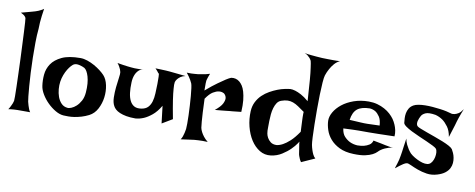

<svg xmlns="http://www.w3.org/2000/svg" viewBox="-67 -1072 3507 1419"><g transform="rotate(10 1686.5 -362.5)"><path d="M37.1 27.3Q46.9 12.7 52.7 0Q58.6 -12.7 62.5 -21.5Q66.4 -32.2 68.4 -41Q69.3 -46.9 69.3 -75.2Q69.3 -103.5 67.9 -146.5Q66.4 -189.5 64.9 -243.2Q63.5 -296.9 61 -352.5Q58.6 -408.2 56.2 -460.9Q53.7 -513.7 51.8 -556.2Q49.8 -598.6 47.9 -626Q45.9 -653.3 44.9 -657.2Q43 -663.1 38.1 -668.9Q28.3 -680.7 4.9 -691.4Q54.7 -704.1 81.1 -711.9Q96.7 -715.8 108.4 -719.7Q119.1 -723.6 129.9 -727.5Q138.7 -731.4 149.4 -736.8Q160.2 -742.2 168.9 -749Q164.1 -720.7 161.1 -694.3Q158.2 -668 156.2 -645.5Q154.3 -620.1 154.3 -596.7Q149.4 -548.8 148.9 -492.7Q148.4 -436.5 149.4 -378.9Q150.4 -321.3 153.3 -266.6Q156.2 -211.9 159.7 -167.5Q163.1 -123 166.5 -92.3Q169.9 -61.5 171.9 -52.7Q175.8 -38.1 179.7 -24.4Q183.6 -12.7 188.5 0.5Q193.4 13.7 200.2 21.5H105.5Q92.8 21.5 81.1 22.5Q70.3 23.4 58.6 24.4Q46.9 25.4 37.1 27.3Z M497.1 -437.5Q522.5 -437.5 549.8 -428.2Q577.1 -418.9 602.5 -404.8Q627.9 -390.6 648.9 -374.5Q669.9 -358.4 683.6 -343.8Q708 -317.4 717.3 -272.9Q726.6 -228.5 720.7 -182.1Q714.8 -135.7 693.4 -94.7Q671.9 -53.7 633.8 -34.2Q606.4 -20.5 580.1 -12.7Q553.7 -4.9 529.3 -1Q504.9 2.9 483.4 2.9Q461.9 2.9 446.3 2Q417 0 385.3 -18.6Q353.5 -37.1 325.7 -64.5Q297.9 -91.8 278.3 -124.5Q258.8 -157.2 254.9 -186.5Q249 -226.6 252.9 -270.5Q256.8 -314.5 281.7 -351.6Q306.6 -388.7 357.9 -413.1Q409.2 -437.5 497.1 -437.5ZM464.8 -58.6Q475.6 -56.6 494.1 -64Q512.7 -71.3 530.8 -87.9Q548.8 -104.5 563 -130.4Q577.1 -156.2 580.1 -193.4Q583 -229.5 580.6 -259.8Q578.1 -290 571.3 -313Q564.5 -335.9 555.7 -350.6Q546.9 -365.2 537.1 -371.1Q520.5 -379.9 497.1 -385.3Q473.6 -390.6 457 -382.8Q449.2 -378.9 437.5 -366.2Q425.8 -353.5 414.1 -334.5Q402.3 -315.4 393.1 -291Q383.8 -266.6 379.9 -240.2Q376 -213.9 378.4 -183.6Q380.9 -153.3 390.6 -126.5Q400.4 -99.6 418.5 -80.6Q436.5 -61.5 464.8 -58.6Z M772.5 -449.2Q797.9 -444.3 816.9 -441.9Q835.9 -439.5 849.6 -437.5Q865.2 -435.5 877 -434.6Q888.7 -433.6 904.3 -432.6Q930.7 -431.6 978.5 -432.6Q950.2 -434.6 934.1 -418.5Q918 -402.3 910.2 -381.8Q900.4 -357.4 899.4 -325.2Q897.5 -282.2 901.9 -247.6Q906.2 -212.9 918.5 -189Q930.7 -165 951.2 -153.8Q971.7 -142.6 1003.9 -147.5Q1036.1 -152.3 1053.2 -170.4Q1070.3 -188.5 1078.1 -215.3Q1085.9 -242.2 1087.4 -276.4Q1088.9 -310.5 1089.8 -347.7Q1089.8 -384.8 1089.4 -400.9Q1088.9 -417 1087.9 -421.9Q1086.9 -426.8 1085 -426.3Q1083 -425.8 1080.1 -430.7Q1078.1 -434.6 1074.2 -438.5Q1071.3 -442.4 1066.4 -447.8Q1061.5 -453.1 1055.7 -459Q1081.1 -458 1101.1 -457.5Q1121.1 -457 1134.8 -456.1Q1150.4 -455.1 1162.1 -454.1Q1172.9 -453.1 1190.4 -451.2Q1205.1 -449.2 1228.5 -447.3Q1252 -445.3 1284.2 -441.4Q1261.7 -436.5 1248 -426.8Q1234.4 -417 1226.6 -407.2Q1217.8 -396.5 1213.9 -383.8Q1210.9 -367.2 1213.9 -333Q1215.8 -302.7 1223.6 -250Q1231.4 -197.3 1248 -111.3L1170.9 -65.4L1155.3 -195.3Q1127 -147.5 1095.2 -121.6Q1063.5 -95.7 1036.1 -84Q1003.9 -70.3 973.6 -68.4Q933.6 -68.4 904.8 -73.7Q876 -79.1 855.5 -87.9Q835 -96.7 822.8 -107.9Q810.5 -119.1 804.7 -130.9Q791 -155.3 790 -193.8Q789.1 -232.4 793 -271Q796.9 -309.6 801.8 -341.8Q806.6 -374 804.7 -385.7Q802.7 -394.5 798.8 -405.3Q794.9 -414.1 789.1 -425.3Q783.2 -436.5 772.5 -449.2Z M1289.1 -467.8Q1307.6 -466.8 1322.8 -467.3Q1337.9 -467.8 1348.6 -468.8Q1361.3 -469.7 1371.1 -470.7Q1385.7 -472.7 1401.4 -475.6Q1415 -477.5 1430.2 -481Q1445.3 -484.4 1460 -489.3Q1454.1 -474.6 1450.2 -463.9Q1446.3 -453.1 1444.3 -445.3Q1441.4 -436.5 1441.4 -430.7Q1440.4 -423.8 1440.4 -414.1Q1439.5 -397.5 1440.4 -360.4Q1491.2 -404.3 1525.9 -428.7Q1560.5 -453.1 1581.1 -466.8Q1605.5 -482.4 1619.1 -487.3Q1655.3 -493.2 1682.6 -470.7Q1694.3 -460.9 1705.1 -444.8Q1715.8 -428.7 1723.6 -402.3Q1731.4 -376 1735.4 -339.4Q1739.3 -302.7 1736.3 -252Q1715.8 -250 1699.7 -248Q1683.6 -246.1 1672.9 -245.1Q1660.2 -243.2 1649.4 -243.2L1623 -240.2Q1609.4 -238.3 1589.4 -236.8Q1569.3 -235.4 1541 -232.4Q1582 -265.6 1594.2 -290.5Q1606.4 -315.4 1604.5 -332Q1602.5 -350.6 1586.9 -364.3Q1568.4 -375 1546.9 -372.1Q1528.3 -370.1 1503.9 -355.5Q1479.5 -340.8 1452.1 -300.8Q1454.1 -238.3 1456.5 -197.3Q1459 -156.2 1460.9 -130.9Q1463.9 -101.6 1465.8 -85Q1468.8 -70.3 1477.5 -53.7Q1484.4 -40 1497.1 -23.4Q1509.8 -6.8 1530.3 9.8Q1487.3 7.8 1460 9.8Q1443.4 10.7 1430.7 11.7Q1417 13.7 1401.4 15.6Q1387.7 17.6 1369.6 20Q1351.6 22.5 1330.1 25.4Q1337.9 14.6 1342.8 0.5Q1347.7 -13.7 1350.6 -26.4Q1354.5 -41 1356.4 -56.6Q1357.4 -70.3 1357.9 -97.7Q1358.4 -125 1356.9 -159.7Q1355.5 -194.3 1353.5 -231.9Q1351.6 -269.5 1348.6 -302.7Q1345.7 -335.9 1342.3 -360.8Q1338.9 -385.7 1335 -395.5Q1330.1 -407.2 1323.2 -418.9Q1317.4 -429.7 1308.6 -441.9Q1299.8 -454.1 1289.1 -467.8Z M2256.8 -748Q2275.4 -747.1 2296.9 -747.1Q2315.4 -747.1 2339.4 -746.6Q2363.3 -746.1 2389.6 -748Q2366.2 -737.3 2348.6 -716.8Q2331.1 -696.3 2320.3 -675.8Q2306.6 -651.4 2297.9 -625Q2293 -609.4 2290 -569.8Q2287.1 -530.3 2285.6 -477.5Q2284.2 -424.8 2284.2 -366.2Q2284.2 -307.6 2285.2 -254.4Q2286.1 -201.2 2288.1 -160.2Q2290 -119.1 2293 -102.5Q2296.9 -83 2302.7 -65.4Q2307.6 -49.8 2315.4 -33.7Q2323.2 -17.6 2335 -7.8L2235.4 37.1Q2227.5 26.4 2222.7 15.1Q2217.8 3.9 2214.8 -4.9Q2210.9 -15.6 2210 -24.4Q2208 -36.1 2206.1 -50.3Q2204.1 -64.5 2201.7 -77.6Q2199.2 -90.8 2198.2 -99.6Q2197.3 -108.4 2198.2 -110.4Q2199.2 -112.3 2186.5 -93.3Q2173.8 -74.2 2148.9 -49.3Q2124 -24.4 2087.9 -1.5Q2051.8 21.5 2006.8 27.3Q1960.9 33.2 1922.4 9.8Q1883.8 -13.7 1856.4 -56.2Q1829.1 -98.6 1814.9 -154.8Q1800.8 -210.9 1803.7 -269.5Q1805.7 -308.6 1821.3 -339.4Q1836.9 -370.1 1860.8 -393.1Q1884.8 -416 1913.6 -432.1Q1942.4 -448.2 1970.2 -459Q1998 -469.7 2022.5 -474.6Q2046.9 -479.5 2061.5 -481.4Q2079.1 -482.4 2101.6 -475.6Q2121.1 -469.7 2147 -456.1Q2172.9 -442.4 2205.1 -415Q2199.2 -512.7 2194.3 -571.8Q2189.5 -630.9 2184.6 -662.1Q2179.7 -699.2 2175.8 -712.9Q2170.9 -722.7 2163.1 -732.4Q2156.2 -740.2 2146 -748.5Q2135.7 -756.8 2122.1 -761.7Q2147.5 -756.8 2170.9 -754.9Q2194.3 -752.9 2213.9 -751Q2236.3 -749 2256.8 -748ZM2011.7 -383.8Q1993.2 -377 1981.9 -360.4Q1970.7 -343.8 1963.9 -320.8Q1957 -297.9 1954.6 -272Q1952.1 -246.1 1951.7 -222.2Q1951.2 -198.2 1951.2 -178.7Q1951.2 -159.2 1951.2 -149.4Q1951.2 -143.6 1953.6 -128.4Q1956.1 -113.3 1964.8 -97.2Q1973.6 -81.1 1989.7 -68.4Q2005.9 -55.7 2033.2 -55.7Q2055.7 -57.6 2081.1 -71.3Q2103.5 -83 2132.3 -108.9Q2161.1 -134.8 2194.3 -183.6Q2192.4 -214.8 2191.9 -235.4Q2191.4 -255.9 2190.4 -268.6Q2189.5 -283.2 2189.5 -292V-306.6Q2189.5 -312.5 2189.5 -319.3Q2189.5 -326.2 2190.4 -332Q2163.1 -351.6 2142.1 -365.7Q2121.1 -379.9 2101.1 -387.2Q2081.1 -394.5 2060.1 -394Q2039.1 -393.6 2011.7 -383.8Z M2623 -157.2Q2650.4 -157.2 2673.8 -163.1Q2693.4 -168 2711.4 -179.2Q2729.5 -190.4 2735.4 -212.9Q2754.9 -209 2768.6 -206.5Q2782.2 -204.1 2792 -202.1Q2802.7 -199.2 2810.5 -198.2Q2818.4 -196.3 2829.1 -194.3Q2838.9 -192.4 2853 -189.9Q2867.2 -187.5 2886.7 -183.6Q2872.1 -185.5 2856.9 -180.7Q2841.8 -175.8 2828.1 -169.9Q2812.5 -163.1 2798.8 -153.3Q2790 -147.5 2778.8 -135.7Q2767.6 -124 2747.1 -113.3Q2726.6 -102.5 2692.9 -95.2Q2659.2 -87.9 2606.4 -89.8Q2543 -91.8 2500 -112.8Q2457 -133.8 2430.7 -164.6Q2404.3 -195.3 2392.6 -231.4Q2380.9 -267.6 2379.9 -298.8Q2378.9 -330.1 2398.4 -364.3Q2418 -398.4 2453.6 -426.8Q2489.3 -455.1 2540 -473.1Q2590.8 -491.2 2651.4 -491.2Q2686.5 -491.2 2716.3 -482.9Q2746.1 -474.6 2771 -460.9Q2795.9 -447.3 2814.5 -430.2Q2833 -413.1 2845.7 -395.5Q2858.4 -377 2867.2 -356.4Q2875 -338.9 2879.9 -316.4Q2884.8 -293.9 2882.8 -270.5Q2808.6 -268.6 2763.2 -267.6Q2717.8 -266.6 2692.4 -266.6H2648.4H2615.2Q2597.7 -266.6 2569.3 -265.6Q2541 -264.6 2500 -262.7Q2504.9 -223.6 2524.9 -202.6Q2544.9 -181.6 2567.4 -170.9Q2592.8 -159.2 2623 -157.2ZM2535.2 -333Q2566.4 -331.1 2587.4 -330.1Q2608.4 -329.1 2622.1 -328.1Q2636.7 -327.1 2645.5 -327.1H2669.9Q2694.3 -327.1 2760.7 -330.1Q2757.8 -373 2742.7 -395.5Q2727.5 -418 2710.9 -428.7Q2691.4 -440.4 2668 -442.4Q2604.5 -441.4 2573.7 -416Q2543 -390.6 2535.2 -333Z M3352.5 -557.6Q3343.8 -536.1 3337.4 -518.6Q3331.1 -501 3326.2 -487.3Q3321.3 -471.7 3317.4 -460Q3313.5 -446.3 3308.6 -428.7Q3303.7 -413.1 3296.4 -390.1Q3289.1 -367.2 3279.3 -335.9Q3271.5 -382.8 3251 -410.6Q3230.5 -438.5 3209 -454.1Q3183.6 -471.7 3154.3 -479.5Q3101.6 -488.3 3078.1 -477.5Q3054.7 -466.8 3046.9 -450.2Q3043 -443.4 3038.6 -433.1Q3034.2 -422.9 3031.7 -412.1Q3029.3 -401.4 3030.3 -390.6Q3031.2 -379.9 3039.1 -373Q3043.9 -368.2 3064.5 -359.9Q3085 -351.6 3113.8 -341.3Q3142.6 -331.1 3175.3 -319.3Q3208 -307.6 3237.3 -295.9Q3266.6 -284.2 3288.1 -272.5Q3309.6 -260.7 3316.4 -251Q3322.3 -241.2 3329.6 -225.1Q3336.9 -209 3340.3 -189.9Q3343.8 -170.9 3342.3 -150.9Q3340.8 -130.9 3331.1 -111.3Q3321.3 -91.8 3300.3 -75.2Q3279.3 -58.6 3244.1 -47.9Q3203.1 -35.2 3165 -41Q3127 -46.9 3095.2 -58.6Q3063.5 -70.3 3040 -81.5Q3016.6 -92.8 3006.8 -90.8Q2996.1 -88.9 2982.4 -80.1Q2968.8 -71.3 2956.5 -62Q2944.3 -52.7 2935.5 -45.4Q2926.8 -38.1 2926.8 -40Q2926.8 -42 2930.2 -51.8Q2933.6 -61.5 2938 -75.7Q2942.4 -89.8 2946.8 -106.9Q2951.2 -124 2953.1 -139.6Q2955.1 -152.3 2958 -170.9Q2960 -187.5 2963.4 -211.4Q2966.8 -235.4 2971.7 -269.5Q2976.6 -244.1 2985.8 -225.6Q2995.1 -207 3003.9 -193.4Q3014.6 -177.7 3024.4 -167Q3039.1 -153.3 3059.1 -141.6Q3079.1 -129.9 3099.6 -121.6Q3120.1 -113.3 3138.7 -111.3Q3157.2 -109.4 3169.9 -115.2Q3182.6 -121.1 3191.9 -136.7Q3201.2 -152.3 3205.1 -170.9Q3209 -189.5 3208 -206.5Q3207 -223.6 3199.2 -234.4Q3193.4 -241.2 3172.4 -252Q3151.4 -262.7 3122.6 -275.4Q3093.8 -288.1 3062 -301.8Q3030.3 -315.4 3002.4 -329.6Q2974.6 -343.8 2956.5 -356.9Q2938.5 -370.1 2936.5 -380.9Q2934.6 -396.5 2933.6 -415.5Q2932.6 -434.6 2936 -453.6Q2939.5 -472.7 2949.7 -490.2Q2960 -507.8 2980.5 -519.5Q2994.1 -527.3 3016.6 -531.2Q3039.1 -535.2 3066.4 -535.6Q3093.8 -536.1 3123 -533.7Q3152.3 -531.2 3179.2 -527.8Q3206.1 -524.4 3228 -519.5Q3250 -514.6 3261.7 -510.7Q3275.4 -505.9 3291 -509.8Q3304.7 -512.7 3320.3 -522.5Q3335.9 -532.2 3352.5 -557.6Z"/></g></svg>

Font: Irish Grover
Style: Regular
Weight: 400
Designer: Squid
Foundry: Font Diner, Inc DBA Sideshow
Version: Version 1.000